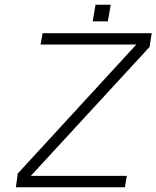

<svg xmlns="http://www.w3.org/2000/svg" viewBox="-20 -790 660 810"><path d="M383 -770H447L435 -700H371ZM160 -650H620L611 -592L110 -48H515L507 0H47L55 -58L555 -602H151Z"/></svg>

Font: Overused Grotesk Light
Style: Italic
Weight: 300
Italic angle: -10°
Version: Version 0.003